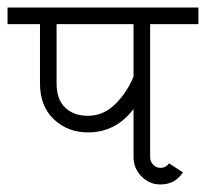

<svg xmlns="http://www.w3.org/2000/svg" viewBox="-36 -483 546 509"><path d="M318 -280V-419H114V-262Q114 -219 137 -197.5Q160 -176 197 -176Q238 -176 269.5 -207Q301 -238 318 -280ZM389 6Q360 6 339 -15.5Q318 -37 318 -66V-194Q271 -132 197 -132Q144 -132 107 -166.5Q70 -201 70 -262V-419H-16V-463H490V-419H362V-66Q362 -55 370 -46.5Q378 -38 389 -38Q404 -38 412 -50L449 -26Q428 6 389 6Z"/></svg>

Font: Bhavuka
Style: Regular
Weight: 400
Version: 2.94.0; ttfautohint (v1.2) -l 7 -r 28 -G 50 -x 13 -D deva -f